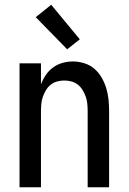

<svg xmlns="http://www.w3.org/2000/svg" viewBox="-20 -786 540 806"><path d="M62 0V-520H152V-432Q160 -453 172.5 -471.5Q185 -490 203 -503Q221 -516 242.5 -522Q264 -528 286 -528Q310 -528 334 -520.5Q358 -513 376 -497.5Q394 -482 406.5 -460.5Q419 -439 426 -416Q433 -393 435.5 -368.5Q438 -344 438 -320V0H348V-320Q348 -335 346.5 -350.5Q345 -366 340 -380Q335 -394 327 -407.5Q319 -421 307 -430.5Q295 -440 280 -444Q265 -448 250 -448Q235 -448 220 -444Q205 -440 193 -430.5Q181 -421 173 -407.5Q165 -394 160 -380Q155 -366 153.5 -350.5Q152 -335 152 -320V0ZM262 -579 130 -714 195 -766 315 -621Z"/></svg>

Font: Iosevka SS10 Medium
Style: Regular
Weight: 500
Monospace: yes
Designer: Belleve Invis
Foundry: Belleve Invis
Version: Version 28.0.6; ttfautohint (v1.8.4)